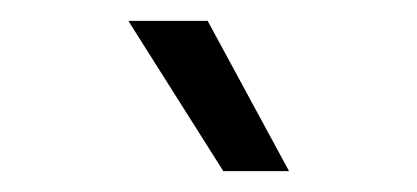

<svg xmlns="http://www.w3.org/2000/svg" viewBox="-20 -804 400 184"><path d="M103 -784H179L257 -640H194Z"/></svg>

Font: Trafiko Sans Variable
Style: Regular
Weight: 400
Designer: Gumpita Rahayu / Trafiko
Foundry: Tokotype / Trafiko
Version: Version 0.001;FEAKit 1.0